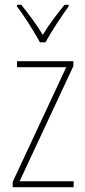

<svg xmlns="http://www.w3.org/2000/svg" viewBox="-20 -783 357 803"><path d="M288 0H33V-22L257 -502H51V-527H287V-507L62 -25H288ZM147 -606Q134 -630 116.5 -658.5Q99 -687 81.5 -713Q64 -739 51 -756V-763H69Q90 -737 115 -703Q140 -669 159 -637Q178 -669 201 -700Q224 -731 250 -763H267V-756Q244 -725 216.5 -682.5Q189 -640 170 -606Z"/></svg>

Font: Noto Sans Lao Looped Condensed Thin
Style: Regular
Weight: 100
Width: 3
Designer: Mark Frömberg, Ben Mitchell
Foundry: The Fontpad Ltd
Version: Version 1.002; ttfautohint (v1.8.4.7-5d5b)